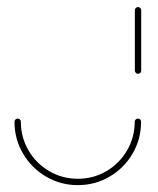

<svg xmlns="http://www.w3.org/2000/svg" viewBox="-20 -539 460 559"><path d="M381.5 -193.7Q385.6 -193.7 388.1 -191.1Q390.7 -188.5 390.7 -184.4Q390.7 -134.1 366.1 -91.9Q341.5 -49.6 299.1 -24.8Q256.7 0 206.7 0Q156.3 0 114.1 -24.8Q71.9 -49.6 47 -91.9Q22.2 -134.1 22.2 -184.4Q22.2 -188.5 25 -191.1Q27.8 -193.7 31.5 -193.7Q35.6 -193.7 38.1 -191.1Q40.7 -188.5 40.7 -184.4Q40.7 -139.3 63 -101.1Q85.2 -63 123.3 -40.7Q161.5 -18.5 206.7 -18.5Q251.9 -18.5 289.8 -40.7Q327.8 -63 350 -101.1Q372.2 -139.3 372.2 -184.4Q372.2 -188.5 375 -191.1Q377.8 -193.7 381.5 -193.7ZM381.9 -324.1Q378.1 -324.1 375.4 -326.9Q372.6 -329.6 372.6 -333.3V-509.3Q372.6 -513 375.4 -515.7Q378.1 -518.5 381.9 -518.5Q385.6 -518.5 388.3 -515.7Q391.1 -513 391.1 -509.3V-333.3Q391.1 -329.6 388.5 -326.9Q385.9 -324.1 381.9 -324.1Z"/></svg>

Font: 26F Galaxy Hebrew Hairline
Style: Regular
Weight: 50
Designer: C₂₉H₂₅N₃O₅
Version: Version 1.000